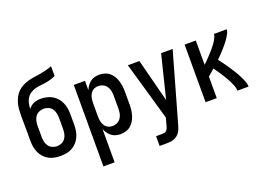

<svg xmlns="http://www.w3.org/2000/svg" viewBox="-128 -1074 2256 1628"><g transform="rotate(-20 1000.0 -260.0)"><path d="M250 8Q223 8 196 3Q169 -2 145 -15Q121 -28 102.5 -48.5Q84 -69 72.5 -94Q61 -119 56.5 -146Q52 -173 52 -200V-298Q52 -330 51.5 -361.5Q51 -393 51 -424Q51 -453 53 -481Q55 -509 62 -536Q69 -563 82.5 -588.5Q96 -614 116 -633.5Q136 -653 161 -666Q186 -679 213.5 -686.5Q241 -694 269 -697.5Q297 -701 324.5 -706Q352 -711 379.5 -718Q407 -725 433 -735V-647Q412 -637 388.5 -630Q365 -623 341 -619Q317 -615 293 -613Q269 -611 245.5 -604.5Q222 -598 201.5 -584.5Q181 -571 168 -550.5Q155 -530 149.5 -506.5Q144 -483 144 -458Q144 -458 144 -457Q144 -456 144 -456Q154 -468 166.5 -478.5Q179 -489 193.5 -495Q208 -501 223.5 -503.5Q239 -506 255 -506Q282 -506 308.5 -500Q335 -494 358 -481Q381 -468 399 -447.5Q417 -427 428 -402.5Q439 -378 443.5 -351.5Q448 -325 448 -298V-200Q448 -173 443.5 -146Q439 -119 427.5 -94Q416 -69 397.5 -48.5Q379 -28 355 -15Q331 -2 304 3Q277 8 250 8ZM250 -80Q272 -80 292.5 -89.5Q313 -99 325.5 -117Q338 -135 342.5 -156.5Q347 -178 347 -200V-298Q347 -320 342.5 -341.5Q338 -363 326 -381Q314 -399 293.5 -408.5Q273 -418 251 -418Q229 -418 208.5 -409Q188 -400 175 -382Q162 -364 157.5 -342Q153 -320 153 -298V-200Q153 -178 157.5 -156.5Q162 -135 174.5 -117Q187 -99 207.5 -89.5Q228 -80 250 -80Z M560 215V-520H661V-435Q669 -455 681.5 -473Q694 -491 711 -504Q728 -517 749 -522.5Q770 -528 792 -528Q816 -528 840 -521Q864 -514 883 -498Q902 -482 914.5 -461Q927 -440 934.5 -416.5Q942 -393 945 -368.5Q948 -344 948 -320V-200Q948 -176 945 -151.5Q942 -127 934.5 -103.5Q927 -80 914.5 -59Q902 -38 883 -22Q864 -6 840 1Q816 8 792 8Q770 8 749 2.5Q728 -3 711 -16Q694 -29 681.5 -47Q669 -65 661 -85V215ZM751 -80Q773 -80 793 -89.5Q813 -99 825.5 -117Q838 -135 842.5 -156.5Q847 -178 847 -200V-320Q847 -342 842.5 -363.5Q838 -385 825.5 -403Q813 -421 793 -430.5Q773 -440 751 -440Q737 -440 723 -436Q709 -432 698 -423Q687 -414 679.5 -401.5Q672 -389 668 -375.5Q664 -362 662.5 -348Q661 -334 661 -320V-200Q661 -186 662.5 -172Q664 -158 668 -144.5Q672 -131 679.5 -118.5Q687 -106 698 -97Q709 -88 723 -84Q737 -80 751 -80Z M1067 215V127H1123Q1133 127 1143.5 124.5Q1154 122 1161.5 114.5Q1169 107 1173 97Q1177 87 1180 77Q1180 77 1180 77Q1180 77 1180 77L1199 6L1048 -520H1152L1252 -132L1348 -520H1452L1276 101Q1271 118 1265 134.5Q1259 151 1249 165.5Q1239 180 1224.5 190.5Q1210 201 1193 207Q1176 213 1158.5 214Q1141 215 1123 215Z M1560 0V-520H1661V-301Q1671 -310 1681 -320Q1691 -330 1700.5 -340Q1710 -350 1719.5 -360Q1729 -370 1738.5 -380.5Q1748 -391 1757 -401.5Q1766 -412 1774.5 -423Q1783 -434 1791 -445Q1799 -456 1806 -468Q1813 -480 1818.5 -493Q1824 -506 1824 -520H1940Q1940 -503 1932 -487.5Q1924 -472 1915 -457.5Q1906 -443 1896 -429Q1886 -415 1875 -402Q1864 -389 1852.5 -376Q1841 -363 1829.5 -350.5Q1818 -338 1806 -326Q1794 -314 1782 -302Q1795 -285 1808 -267.5Q1821 -250 1833.5 -232Q1846 -214 1858 -196Q1870 -178 1881.5 -159.5Q1893 -141 1903.5 -122Q1914 -103 1923.5 -83Q1933 -63 1940.5 -42.5Q1948 -22 1948 0H1847Q1847 -23 1838.5 -45Q1830 -67 1819.5 -88Q1809 -109 1797.5 -129Q1786 -149 1773 -168.5Q1760 -188 1747 -207.5Q1734 -227 1720 -246Q1706 -233 1691 -220Q1676 -207 1661 -195V0Z"/></g></svg>

Font: Zed Mono Semibold
Style: Regular
Weight: 600
Monospace: yes
Designer: Belleve Invis
Foundry: Belleve Invis
Version: Version 1.0.0; ttfautohint (v1.8.4)